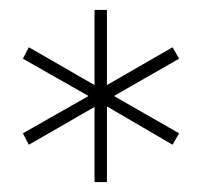

<svg xmlns="http://www.w3.org/2000/svg" viewBox="-20 -762 405 386"><path d="M170 -396V-547L38 -471L26 -494L158 -569L26 -644L38 -667L170 -591V-742H195V-591L327 -667L340 -644L209 -569L340 -494L327 -471L195 -548V-396Z"/></svg>

Font: Montserrat ExtraLight
Style: Regular
Weight: 200
Designer: Julieta Ulanovsky
Foundry: Julieta Ulanovsky
Version: Version 9.000; ttfautohint (v1.8.4.7-5d5b)